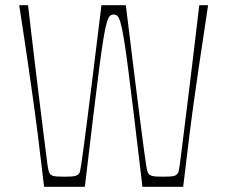

<svg xmlns="http://www.w3.org/2000/svg" viewBox="-20 -720 876 740"><path d="M150 0Q136 -120 125.5 -202.5Q115 -285 105 -355Q98 -406 90.5 -456.5Q83 -507 74.5 -566Q66 -625 54 -700H88Q101 -588 111.5 -501Q122 -414 130 -348.5Q138 -283 144 -235Q152 -172 156.5 -135.5Q161 -99 163.5 -82Q166 -65 168 -59.5Q170 -54 171 -52Q176 -44 187 -41.5Q198 -39 230 -39Q259 -39 270 -42Q281 -45 285 -52Q287 -54 288.5 -60Q290 -66 293 -85.5Q296 -105 301.5 -145.5Q307 -186 316 -256.5Q325 -327 338.5 -435.5Q352 -544 371 -700H465Q484 -544 497.5 -435.5Q511 -327 520 -256.5Q529 -186 534.5 -145.5Q540 -105 543 -85.5Q546 -66 548 -60Q550 -54 551 -52Q556 -45 566.5 -42Q577 -39 606 -39Q638 -39 649 -41.5Q660 -44 665 -52Q667 -54 668.5 -59.5Q670 -65 672.5 -82.5Q675 -100 679.5 -136.5Q684 -173 692 -237Q698 -285 706 -350Q714 -415 724.5 -502Q735 -589 748 -700H782Q771 -625 762 -566Q753 -507 745.5 -456.5Q738 -406 731 -355Q721 -285 710.5 -202.5Q700 -120 686 0H529Q510 -161 496.5 -273Q483 -385 473.5 -458Q464 -531 457 -573Q450 -615 444 -634.5Q438 -654 432 -659Q426 -664 418 -664Q410 -664 404 -659Q398 -654 392 -634.5Q386 -615 379 -573Q372 -531 362.5 -458Q353 -385 339.5 -273Q326 -161 307 0Z"/></svg>

Font: Ojuju ExtraLight
Style: Regular
Weight: 200
Designer: Chisaokwu Joboson, Mirko Velimirovic
Foundry: Udi Foundry
Version: Version 1.000